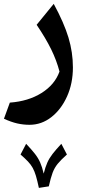

<svg xmlns="http://www.w3.org/2000/svg" viewBox="-20 -354 443 972"><path d="M227.1 589.4 176.8 597.2Q168.9 560.1 161.9 536.4Q154.8 512.7 145.5 495.8Q136.2 479 121.6 463.6Q106.9 448.2 84 428.2L112.3 374Q140.1 403.3 156.7 424.6Q173.3 445.8 183.3 468.5Q193.4 491.2 201.2 524.9Q209.5 491.7 219.5 469.2Q229.5 446.8 246.1 425.3Q262.7 403.8 290.5 374L318.8 428.2Q288.6 455.1 272.2 475.1Q255.9 495.1 246.3 520.5Q236.8 545.9 227.1 589.4ZM349.1 -12.7Q349.1 67.9 319.6 133.8Q290 199.7 240.2 238.8Q190.4 277.8 129.4 277.8Q97.7 277.8 66.9 270.8Q36.1 263.7 0 247.1L29.8 165.5Q123.5 158.7 190.4 116.7Q257.3 74.7 281.2 8.3Q266.6 -47.9 239.3 -103.8Q211.9 -159.7 165.5 -228.5L252 -334.5Q304.2 -238.3 326.7 -163.6Q349.1 -88.9 349.1 -12.7Z"/></svg>

Font: Pinar SemiBold
Style: Regular
Weight: 600
Designer: Amin Abedi
Version: Version 3.000